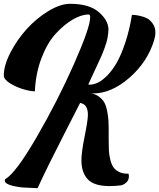

<svg xmlns="http://www.w3.org/2000/svg" viewBox="-20 -809 835 1007"><path d="M348 -789Q447 -789 497 -746.5Q547 -704 549 -656Q548 -631 544 -610Q540 -589 529.5 -560Q519 -531 511 -513Q503 -495 480 -446Q457 -397 443 -366Q447 -365 451 -365Q471 -365 494 -376Q517 -387 543.5 -414Q570 -441 593 -481.5Q616 -522 637.5 -586.5Q659 -651 672 -731Q677 -731 685.5 -730.5Q694 -730 715 -725.5Q736 -721 752 -712.5Q768 -704 781.5 -684.5Q795 -665 795 -639Q795 -620 788 -597Q753 -483 658.5 -401Q564 -319 469 -319Q462 -319 455 -320Q480 -316 498.5 -302.5Q517 -289 526.5 -272.5Q536 -256 541.5 -229Q547 -202 548.5 -179.5Q550 -157 550 -124Q550 -116 550 -100Q550 -84 550 -76Q550 -43 551 -21Q552 1 558 26.5Q564 52 574 67Q584 82 603 92Q622 102 649 102Q651 102 654 102Q656 109 656 116Q656 136 642.5 148Q629 160 616 163Q583 167 555 167Q473 167 440 131Q407 95 407 32Q407 -10 424 -94Q441 -178 441 -207Q441 -263 400 -269Q397 -262 312.5 -97.5Q228 67 177 178Q177 178 95 174Q6 163 5 139Q5 135 7 131Q62 100 171.5 -88.5Q281 -277 367 -471Q453 -665 453 -718Q453 -733 445 -733Q407 -733 361.5 -706.5Q316 -680 272 -632Q228 -584 197.5 -504Q167 -424 163 -330Q162 -330 162 -330Q141 -330 104 -340.5Q67 -351 33.5 -371.5Q0 -392 0 -413Q0 -466 34.5 -533Q69 -600 119.5 -656Q170 -712 233 -750.5Q296 -789 348 -789Z"/></svg>

Font: Vervelle
Style: Script
Weight: 400
Monospace: yes
Designer: Nur Solikh
Foundry: Astageni Type
Version: Version 1.0